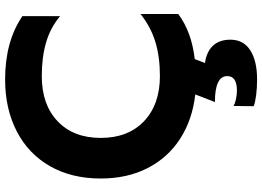

<svg xmlns="http://www.w3.org/2000/svg" viewBox="-154 -600 1002 733"><g transform="rotate(-90 346.5 -233.0)"><path d="M488 10 473 49Q516 55 539 79.5Q562 104 562 146Q562 196 521.5 222Q481 248 410 248Q379 248 351 244.5Q323 241 308 235L309 158Q319 164 335.5 167.5Q352 171 368 171Q423 171 423 134Q423 87 324 87L353 12Q256 1 183.5 -46Q111 -93 71.5 -170.5Q32 -248 32 -349Q32 -460 79 -542.5Q126 -625 212 -669.5Q298 -714 410 -714Q555 -714 652 -648V-504Q608 -541 551.5 -557.5Q495 -574 423 -574Q314 -574 250.5 -513.5Q187 -453 187 -349Q187 -244 251 -183.5Q315 -123 423 -123Q497 -123 554 -140.5Q611 -158 660 -197V-53Q592 -2 488 10Z"/></g></svg>

Font: Prompt SemiBold
Style: Regular
Weight: 600
Designer: Katatrad Team
Foundry: CadsonDemak
Version: Version 1.001